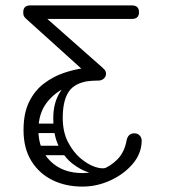

<svg xmlns="http://www.w3.org/2000/svg" viewBox="-20 -690 640 710"><path d="M285 0Q222 0 173 -24.5Q124 -49 95.5 -95.5Q67 -142 67 -209Q67 -272 88 -314Q109 -356 143 -381.5Q177 -407 215 -420Q253 -433 287.5 -437.5Q322 -442 344 -442Q356 -442 364 -435Q372 -428 372 -417Q372 -407 364 -399.5Q356 -392 343 -392Q285 -392 234.5 -371.5Q184 -351 153 -310.5Q122 -270 122 -209Q122 -137 167 -93.5Q212 -50 285 -50Q321 -50 355 -62.5Q389 -75 414.5 -101Q440 -127 448 -170Q453 -197 477 -197Q489 -197 496.5 -189Q504 -181 504 -169Q503 -121 470 -83Q437 -45 387.5 -22.5Q338 0 285 0ZM339 -392Q329 -392 321 -400L75 -622Q69 -628 67.5 -632.5Q66 -637 66 -645Q66 -670 92 -670H468Q494 -670 494 -645Q494 -620 468 -620H155L360 -439Q368 -431 368 -421Q368 -412 359 -401Q350 -392 339 -392ZM373 -70 347 -44Q334 -44 306 -53Q278 -62 248.5 -84.5Q219 -107 198 -148Q177 -189 177 -253Q177 -312 204 -352.5Q231 -393 271 -416L295 -388Q249 -378 230.5 -345Q212 -312 212 -254Q212 -202 231.5 -164.5Q251 -127 278.5 -104Q306 -81 332.5 -72.5Q359 -64 373 -70ZM189 -198H95Q86 -198 82 -203.5Q78 -209 78 -216Q78 -233 96 -233H190Q200 -233 203.5 -227Q207 -221 207 -215Q207 -198 189 -198ZM220 -116H126Q117 -116 113 -121.5Q109 -127 109 -134Q109 -151 127 -151H221Q231 -151 234.5 -145Q238 -139 238 -133Q238 -116 220 -116Z"/></svg>

Font: Nsibidi Libre Uzo
Style: Regular
Weight: 400
Designer: Oluwaseun Badejo
Version: Version 1.021